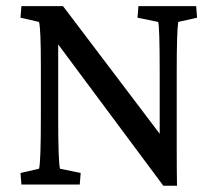

<svg xmlns="http://www.w3.org/2000/svg" viewBox="-20 -593 698 617"><path d="M547.9 -126Q547.9 -42 548.8 3.9H504.9L167 -450.2V-217.8Q167 -71.3 172.9 -50.8L239.3 -37.1L236.3 0H48.8L45.9 -37.1L105.5 -50.8Q111.3 -71.3 111.3 -217.8V-384.8Q111.3 -499 105.5 -522.5L45.9 -536.1L48.8 -573.2H182.6L493.2 -163.1V-358.4Q493.2 -507.8 488.3 -522.5L421.9 -536.1L424.8 -573.2H610.4L613.3 -536.1L552.7 -522.5Q547.9 -493.2 547.9 -358.4Z"/></svg>

Font: Crimson Pro
Style: Regular
Weight: 400
Designer: Jacques Le Bailly
Foundry: Baron von Fonthausen
Version: Version 1.003